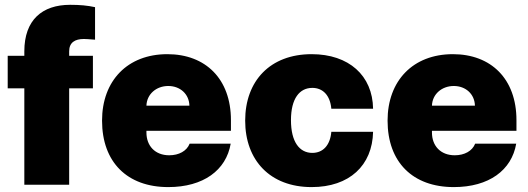

<svg xmlns="http://www.w3.org/2000/svg" viewBox="-20 -760 2174 790"><path d="M362.3 -530.3H264.6V-548.8C264.6 -585 288.1 -599.6 325.2 -599.6C332 -599.6 347.7 -598.6 371.1 -596.7V-730.5C339.8 -737.3 309.6 -740.2 268.6 -740.2C153.3 -740.2 80.1 -677.7 80.1 -548.8V-530.3H11.7V-396.5H80.1V0H264.6V-396.5H362.3Z M672.4 9.8C816.9 9.8 910.6 -59.6 929.2 -168.9H760.3C748.5 -138.7 716.3 -121.1 676.3 -121.1C617.7 -121.1 582.5 -160.2 582.5 -214.8V-221.7H930.2V-265.6C930.2 -435.5 825.7 -537.1 668.5 -537.1C504.4 -537.1 399.9 -427.7 399.9 -263.7C399.9 -92.8 503.4 9.8 672.4 9.8ZM582.5 -325.2C584 -372.6 623 -406.2 672.4 -406.2C721.2 -406.2 758.3 -373 759.3 -325.2Z M1262.2 9.8C1417.5 9.8 1512.2 -79.1 1515.1 -217.8H1343.3C1338.4 -161.1 1308.1 -130.9 1265.1 -130.9C1212.4 -130.9 1177.2 -175.8 1177.2 -265.6C1177.2 -354.5 1212.4 -398.4 1265.1 -398.4C1308.1 -398.4 1338.4 -368.2 1343.3 -312.5H1515.1C1513.2 -449.2 1415.5 -537.1 1262.2 -537.1C1091.3 -537.1 988.8 -426.8 988.8 -263.7C988.8 -100.6 1091.3 9.8 1262.2 9.8Z M1847.2 9.8C1991.7 9.8 2085.4 -59.6 2104 -168.9H1935.1C1923.3 -138.7 1891.1 -121.1 1851.1 -121.1C1792.5 -121.1 1757.3 -160.2 1757.3 -214.8V-221.7H2105V-265.6C2105 -435.5 2000.5 -537.1 1843.3 -537.1C1679.2 -537.1 1574.7 -427.7 1574.7 -263.7C1574.7 -92.8 1678.2 9.8 1847.2 9.8ZM1757.3 -325.2C1758.8 -372.6 1797.9 -406.2 1847.2 -406.2C1896 -406.2 1933.1 -373 1934.1 -325.2Z"/></svg>

Font: Pretendard Black
Style: Regular
Weight: 900
Designer: Base glyphs from Inter by Rasmus Andersson; Hangeul glyphs from Noto Sans CJK(Source Han Sans) by Jang Soo-young and Kan
Foundry: Kil Hyung-jin
Version: Version 1.309;Glyphs 3.2 (3225)